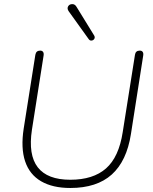

<svg xmlns="http://www.w3.org/2000/svg" viewBox="-20 -928 760 956"><path d="M98 -288 156 -655Q158 -666 164 -671Q170 -676 180 -676Q190 -676 194.5 -669.5Q199 -663 197 -651L139 -282Q120 -157 168 -95Q216 -33 330 -33Q444 -33 508 -89.5Q572 -146 591 -270L652 -655Q655 -676 676 -676Q686 -676 690.5 -669.5Q695 -663 693 -651L632 -261Q611 -126 536.5 -59Q462 8 330 8Q242 8 184.5 -25.5Q127 -59 105 -125Q83 -191 98 -288ZM361 -894 449 -751Q454 -742 449.5 -734.5Q445 -727 436 -726Q427 -725 421 -734L322 -872Q313 -885 319 -896Q325 -907 339 -907.5Q353 -908 361 -894Z"/></svg>

Font: SN Pro Thin
Style: Italic
Weight: 200
Italic angle: -9°
Designer: Tobias Whetton
Foundry: Supernotes
Version: Version 1.003;Glyphs 3.3 (3324)